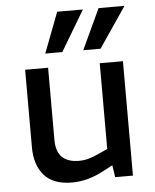

<svg xmlns="http://www.w3.org/2000/svg" viewBox="-53 -789 680 841"><g transform="rotate(-5 286.5 -368.5)"><path d="M231 7Q147 7 107.5 -39Q68 -85 68 -162V-503H169V-186Q169 -134 194.5 -109.5Q220 -85 269 -85Q291 -85 312 -91Q333 -97 356 -108L396 -126V-503H498V0H420L408 -78L429 -62L376 -34Q338 -13 301.5 -3Q265 7 231 7ZM162 -566 230 -744H343L237 -566ZM329 -566 412 -744H526L405 -566Z"/></g></svg>

Font: REM
Style: Regular
Weight: 400
Designer: Octavio Pardo
Foundry: Ashler Design
Version: Version 1.005;gftools[0.9.28]